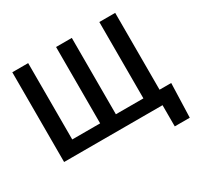

<svg xmlns="http://www.w3.org/2000/svg" viewBox="-179 -925 1355 1310"><g transform="rotate(-30 498.5 -270.0)"><path d="M959 167H840.8V0H65.4V-707H190.4V-105.5H410.2V-707H534.2V-105.5H751V-707H876V-101.6H967.8Z"/></g></svg>

Font: Pretendard SemiBold
Style: Regular
Weight: 600
Designer: Base glyphs from Inter by Rasmus Andersson; Hangeul glyphs from Noto Sans CJK(Source Han Sans) by Jang Soo-young and Kan
Foundry: Kil Hyung-jin
Version: Version 1.309